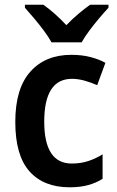

<svg xmlns="http://www.w3.org/2000/svg" viewBox="-20 -786 497 816"><path d="M276 10Q166 10 105.5 -57.5Q45 -125 45 -268Q45 -410 109 -481.5Q173 -553 283 -553Q328 -553 364.5 -543.5Q401 -534 428 -519L393 -424Q366 -436 338.5 -443.5Q311 -451 286 -451Q168 -451 168 -269Q168 -91 285 -91Q323 -91 355 -101.5Q387 -112 416 -130V-26Q387 -8 353.5 1Q320 10 276 10ZM199 -606Q187 -628 167 -655Q147 -682 125 -708Q103 -734 86 -753V-766H164Q187 -750 212.5 -727.5Q238 -705 262 -679Q288 -706 313 -727Q338 -748 363 -766H441V-753Q424 -735 402 -709Q380 -683 359.5 -655.5Q339 -628 327 -606Z"/></svg>

Font: Noto Sans Arabic UI SmCn SmBd
Style: Regular
Weight: 600
Width: 4
Designer: Monotype Design Team, Nadine Chahine and Nizar Qandah
Foundry: Monotype Imaging Inc.
Version: Version 2.010; ttfautohint (v1.8.4.7-5d5b)